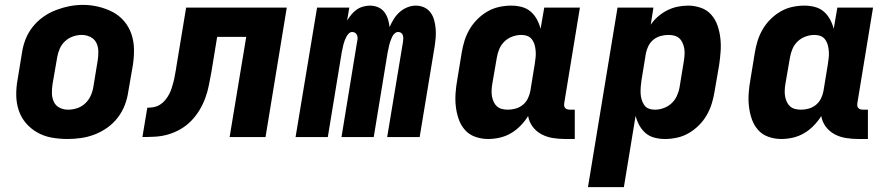

<svg xmlns="http://www.w3.org/2000/svg" viewBox="-20 -561 3640 786"><path d="M256 8Q224 8 192.5 2.5Q161 -3 134 -18Q107 -33 87 -56Q67 -79 57 -108.5Q47 -138 46.5 -170.5Q46 -203 52 -235L70 -345Q74 -373 84.5 -400Q95 -427 113.5 -450.5Q132 -474 156.5 -491.5Q181 -509 208.5 -519.5Q236 -530 263.5 -535.5Q291 -541 320 -541Q352 -541 383 -533.5Q414 -526 441 -512Q468 -498 488 -474.5Q508 -451 518 -421.5Q528 -392 528.5 -359.5Q529 -327 524 -295L505 -185Q501 -157 490.5 -130Q480 -103 462 -79.5Q444 -56 419.5 -38.5Q395 -21 367.5 -10.5Q340 0 312 4Q284 8 256 8ZM259 -112Q277 -112 295.5 -118Q314 -124 328.5 -137.5Q343 -151 351 -168.5Q359 -186 362 -204L380 -314Q383 -333 382.5 -352Q382 -371 374 -386.5Q366 -402 349.5 -410Q333 -418 314 -418Q296 -418 278 -411.5Q260 -405 246 -392Q232 -379 224.5 -361.5Q217 -344 214 -326L195 -216Q192 -197 192.5 -178.5Q193 -160 200.5 -144Q208 -128 224 -120Q240 -112 259 -112Z M563 0 583 -120Q596 -120 609.5 -122.5Q623 -125 635 -132.5Q647 -140 656.5 -151.5Q666 -163 672.5 -175.5Q679 -188 683 -201Q687 -214 690.5 -227Q694 -240 696 -253.5Q698 -267 701 -280V-281Q701 -281 701 -281.5Q701 -282 701 -282L742 -530H1154L1067 0H920L988 -410H869L845 -264Q840 -238 835 -212Q830 -186 820.5 -160Q811 -134 796.5 -110Q782 -86 762.5 -66Q743 -46 718.5 -32Q694 -18 668 -10.5Q642 -3 615.5 -1.5Q589 0 563 0Z M1190 0 1278 -530H1410L1401 -477Q1409 -490 1418.5 -501.5Q1428 -513 1440 -521.5Q1452 -530 1466.5 -534Q1481 -538 1494 -538Q1512 -538 1527.5 -531.5Q1543 -525 1553 -512Q1563 -499 1568 -483Q1573 -467 1575 -450Q1582 -467 1592 -483Q1602 -499 1616 -511.5Q1630 -524 1647.5 -531Q1665 -538 1682 -538Q1701 -538 1717 -530.5Q1733 -523 1743 -509Q1753 -495 1757.5 -478Q1762 -461 1763.5 -443Q1765 -425 1763.5 -406.5Q1762 -388 1759 -369L1698 0H1565L1630 -391Q1631 -398 1631 -404.5Q1631 -411 1629 -417Q1627 -423 1622 -426.5Q1617 -430 1610 -430Q1602 -430 1595.5 -424Q1589 -418 1585.5 -410.5Q1582 -403 1579 -395Q1576 -387 1574 -379Q1572 -371 1570.5 -363Q1569 -355 1567 -347L1510 0H1378L1442 -391Q1444 -398 1444 -404.5Q1444 -411 1441.5 -417Q1439 -423 1434 -426.5Q1429 -430 1422 -430Q1414 -430 1408 -424Q1402 -418 1398 -410.5Q1394 -403 1391 -395Q1388 -387 1386 -379Q1384 -371 1382.5 -363Q1381 -355 1379 -347L1322 0Z M1978 8Q1951 8 1925.5 -1Q1900 -10 1883 -29.5Q1866 -49 1857.5 -74Q1849 -99 1846 -125.5Q1843 -152 1845 -180Q1847 -208 1852 -235L1870 -345Q1874 -370 1881.5 -394Q1889 -418 1902 -440.5Q1915 -463 1934 -482Q1953 -501 1975.5 -514Q1998 -527 2023 -532.5Q2048 -538 2073 -538Q2095 -538 2116 -532.5Q2137 -527 2152.5 -513.5Q2168 -500 2178 -481.5Q2188 -463 2193 -443L2208 -530H2354L2290 -140Q2289 -134 2289.5 -128.5Q2290 -123 2293.5 -119Q2297 -115 2302.5 -113.5Q2308 -112 2313 -112H2333V8H2293Q2268 8 2243 4Q2218 0 2196.5 -11.5Q2175 -23 2160.5 -42.5Q2146 -62 2142 -86Q2129 -65 2111 -46.5Q2093 -28 2071.5 -15.5Q2050 -3 2026 2.5Q2002 8 1978 8ZM2059 -112Q2075 -112 2091 -116.5Q2107 -121 2120 -131.5Q2133 -142 2140.5 -157Q2148 -172 2151 -188L2169 -298Q2171 -311 2172.5 -324.5Q2174 -338 2173 -351Q2172 -364 2169 -376Q2166 -388 2158.5 -398.5Q2151 -409 2139.5 -413.5Q2128 -418 2114 -418Q2096 -418 2078 -411.5Q2060 -405 2046 -392Q2032 -379 2024.5 -361.5Q2017 -344 2014 -326L1995 -216Q1993 -203 1992.5 -190.5Q1992 -178 1994 -166.5Q1996 -155 2001 -144Q2006 -133 2014.5 -125.5Q2023 -118 2034.5 -115Q2046 -112 2059 -112Z M2387 205 2508 -530H2655L2644 -460Q2644 -460 2644 -460Q2644 -460 2644 -460Q2657 -479 2674.5 -494Q2692 -509 2712 -519Q2732 -529 2753.5 -533.5Q2775 -538 2797 -538Q2824 -538 2849.5 -529Q2875 -520 2892 -500.5Q2909 -481 2917.5 -456Q2926 -431 2929 -404.5Q2932 -378 2930 -350Q2928 -322 2924 -295L2905 -185Q2901 -160 2893.5 -136Q2886 -112 2873 -89.5Q2860 -67 2841 -48Q2822 -29 2799.5 -16Q2777 -3 2752 2.5Q2727 8 2702 8Q2680 8 2659 2.5Q2638 -3 2622.5 -16.5Q2607 -30 2597 -48.5Q2587 -67 2582 -87L2534 205ZM2661 -112Q2679 -112 2697 -118.5Q2715 -125 2729 -138Q2743 -151 2751 -168.5Q2759 -186 2762 -204L2780 -314Q2782 -327 2782.5 -339.5Q2783 -352 2781 -363.5Q2779 -375 2774 -386Q2769 -397 2760.5 -404.5Q2752 -412 2740.5 -415Q2729 -418 2716 -418Q2700 -418 2684 -413.5Q2668 -409 2655 -398.5Q2642 -388 2634.5 -373Q2627 -358 2624 -342L2606 -232Q2604 -219 2603 -205.5Q2602 -192 2602.5 -179Q2603 -166 2606.5 -154Q2610 -142 2617 -131.5Q2624 -121 2635.5 -116.5Q2647 -112 2661 -112Z M3178 8Q3151 8 3125.5 -1Q3100 -10 3083 -29.5Q3066 -49 3057.5 -74Q3049 -99 3046 -125.5Q3043 -152 3045 -180Q3047 -208 3052 -235L3070 -345Q3074 -370 3081.5 -394Q3089 -418 3102 -440.5Q3115 -463 3134 -482Q3153 -501 3175.5 -514Q3198 -527 3223 -532.5Q3248 -538 3273 -538Q3295 -538 3316 -532.5Q3337 -527 3352.5 -513.5Q3368 -500 3378 -481.5Q3388 -463 3393 -443L3408 -530H3554L3490 -140Q3489 -134 3489.5 -128.5Q3490 -123 3493.5 -119Q3497 -115 3502.5 -113.5Q3508 -112 3513 -112H3533V8H3493Q3468 8 3443 4Q3418 0 3396.5 -11.5Q3375 -23 3360.5 -42.5Q3346 -62 3342 -86Q3329 -65 3311 -46.5Q3293 -28 3271.5 -15.5Q3250 -3 3226 2.5Q3202 8 3178 8ZM3259 -112Q3275 -112 3291 -116.5Q3307 -121 3320 -131.5Q3333 -142 3340.5 -157Q3348 -172 3351 -188L3369 -298Q3371 -311 3372.5 -324.5Q3374 -338 3373 -351Q3372 -364 3369 -376Q3366 -388 3358.5 -398.5Q3351 -409 3339.5 -413.5Q3328 -418 3314 -418Q3296 -418 3278 -411.5Q3260 -405 3246 -392Q3232 -379 3224.5 -361.5Q3217 -344 3214 -326L3195 -216Q3193 -203 3192.5 -190.5Q3192 -178 3194 -166.5Q3196 -155 3201 -144Q3206 -133 3214.5 -125.5Q3223 -118 3234.5 -115Q3246 -112 3259 -112Z"/></svg>

Font: Iosevka Curly Heavy Extended
Style: Italic
Weight: 900
Width: 7
Italic angle: -9°
Monospace: yes
Designer: Belleve Invis
Foundry: Belleve Invis
Version: Version 11.1.0; ttfautohint (v1.8.3)